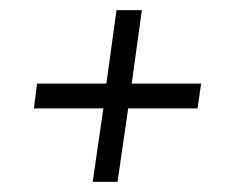

<svg xmlns="http://www.w3.org/2000/svg" viewBox="-20 -474 463 379"><path d="M163 -115 184 -260H47L53 -309H190L210 -454H260L240 -309H377L370 -260H233L212 -115Z"/></svg>

Font: Alumni Sans Light
Style: Italic
Weight: 300
Italic angle: -8°
Version: Version 1.016